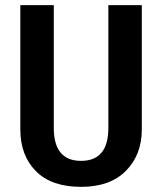

<svg xmlns="http://www.w3.org/2000/svg" viewBox="-20 -711 630 746"><path d="M531 -691V-208Q531 -110 469.5 -47.5Q408 15 295 15Q180 15 119.5 -46Q59 -107 59 -208V-691H189V-214Q189 -86 295 -86Q401 -86 401 -214V-691Z"/></svg>

Font: Fira Sans Condensed Medium
Style: Regular
Weight: 500
Width: 3
Designer: Carrois Corporate & Edenspiekermann AG
Foundry: Carrois Corporate GbR & Edenspiekermann AG
Version: Version 4.203;PS 004.203;hotconv 1.0.88;makeotf.lib2.5.64775